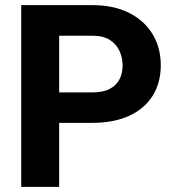

<svg xmlns="http://www.w3.org/2000/svg" viewBox="-20 -731 686 751"><path d="M161.6 -250.5V-369.6H341.3Q383.3 -369.6 409.2 -383.3Q435.1 -397 447.3 -420.7Q459.5 -444.3 459.5 -475.1Q459.5 -505.4 447.3 -532Q435.1 -558.6 409.2 -575Q383.3 -591.3 341.3 -591.3H211.4V0H63V-710.9H341.3Q425.3 -710.9 485.4 -680.4Q545.4 -649.9 577.1 -596.9Q608.9 -543.9 608.9 -476.1Q608.9 -407.2 577.1 -356.4Q545.4 -305.7 485.4 -278.1Q425.3 -250.5 341.3 -250.5Z"/></svg>

Font: Heebo
Style: Bold
Weight: 700
Designer: Oded Ezer
Foundry: Ezer Type House
Version: Version 3.100